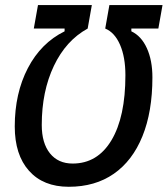

<svg xmlns="http://www.w3.org/2000/svg" viewBox="-20 -713 649 743"><path d="M127 -693.4H335.4L319.3 -602.5Q235.4 -556.6 188.5 -458Q141.6 -359.4 141.6 -229.5Q141.6 -159.2 173.3 -119.6Q205.1 -80.1 261.2 -80.1Q357.4 -80.1 411.4 -170.4Q465.3 -260.7 465.3 -421.9Q465.3 -491.7 444.6 -539.6Q423.8 -587.4 387.2 -602.5L403.3 -693.4H608.9L592.8 -602.5H488.3V-591.8Q526.9 -573.7 548.3 -526.6Q569.8 -479.5 569.8 -413.6Q569.8 -280.8 531.2 -185.8Q492.7 -90.8 420.4 -40.5Q348.1 9.8 246.1 9.8Q147.5 9.8 92.3 -52Q37.1 -113.8 37.1 -223.6Q37.1 -352.1 87.9 -449.5Q138.7 -546.9 230 -591.8V-602.5H110.8Z"/></svg>

Font: CaskaydiaCove NFP
Style: Italic
Weight: 400
Italic angle: -10°
Designer: Aaron Bell
Foundry: Saja Typeworks
Version: Version 2111.001; VTT 6.35;Nerd Fonts 3.1.1